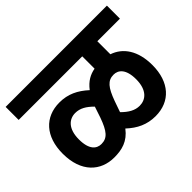

<svg xmlns="http://www.w3.org/2000/svg" viewBox="-125 -825 980 980"><g transform="rotate(-45 365.5 -334.5)"><path d="M0 -528H459V-439C424 -433 392 -416 364 -379C318 -421 271 -444 210 -444C105 -444 37 -371 37 -247C37 -113 113 -47 210 -47C265 -47 314 -59 354 -112C399 -70 447 -47 508 -47C614 -47 681 -121 681 -243C681 -347 636 -411 568 -434V-528H731V-622H0ZM396 -196 415 -250C441 -321 463 -349 506 -349C539 -349 571 -325 571 -251C571 -172 531 -142 488 -142C454 -142 425 -159 394 -190ZM147 -240C147 -318 186 -349 229 -349C264 -349 292 -332 323 -301L321 -295L303 -241C277 -169 255 -142 212 -142C178 -142 147 -166 147 -240Z"/></g></svg>

Font: Noto Sans SemiCondensed SemiBold
Style: Italic
Weight: 600
Width: 4
Italic angle: -12°
Designer: Monotype Design Team
Foundry: Monotype Imaging Inc.
Version: Version 2.013